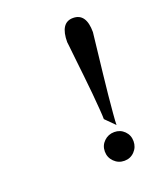

<svg xmlns="http://www.w3.org/2000/svg" viewBox="-104 -594 555 660"><g transform="rotate(-20 173.0 -264.0)"><path d="M288 -456Q288 -455 285.5 -434Q283 -413 279.5 -380.5Q276 -348 271.5 -309.5Q267 -271 263.5 -234.5Q260 -198 257.5 -169Q255 -140 255 -128L221 -162Q221 -173 219 -199.5Q217 -226 214 -259Q211 -292 207 -327Q203 -362 200 -390.5Q197 -419 195 -437Q193 -455 193 -453Q193 -525 240 -525Q288 -525 288 -456ZM291 -56Q291 -34 276 -18.5Q261 -3 239 -3Q217 -3 201.5 -18.5Q186 -34 186 -56Q186 -78 201.5 -93Q217 -108 239 -108Q261 -108 276 -93Q291 -78 291 -56Z"/></g></svg>

Font: Ruposhi Bangla
Style: Bold
Weight: 400
Designer: Niladri Shekhar Bala
Foundry: Lipighor Font Foundry
Version: Designed & Build by Niladri Shekhar Bala